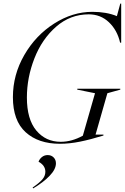

<svg xmlns="http://www.w3.org/2000/svg" viewBox="-20 -790 696 1071"><path d="M495 -724Q574 -724 632 -700L651 -770H656V-552H650Q634 -622 587.5 -666Q541 -710 475 -710Q372 -710 293 -641Q214 -572 172 -464.5Q130 -357 130 -246Q130 -125 182.5 -62Q235 1 319 1Q380 1 442 -33L510 -270L411 -290V-295H651V-290L579 -270L513 -39H557V-34Q486 -12 427 0Q368 12 314 12Q194 12 123 -52.5Q52 -117 52 -248Q52 -373 115.5 -483Q179 -593 282 -658.5Q385 -724 495 -724ZM233 168Q233 133 195 112Q201 96 214.5 85.5Q228 75 246 75Q266 75 279 88Q292 101 292 121Q292 154 257 190.5Q222 227 165 261L162 256Q200 230 216.5 210.5Q233 191 233 168Z"/></svg>

Font: Nyght Serif Light Italic
Style: Regular
Weight: 300
Italic angle: -16°
Designer: Maksym Kobuzan
Version: Version 0.410